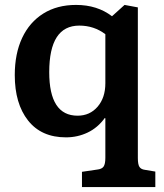

<svg xmlns="http://www.w3.org/2000/svg" viewBox="-20 -544 665 780"><path d="M313 216V154L374 145Q394 143 401 132.5Q408 122 408 97V-63L406 -65Q377 -25 336 -5.5Q295 14 248 14Q148 14 94 -54.5Q40 -123 40 -239Q40 -326 70 -390Q100 -454 156 -489Q212 -524 289 -524Q375 -524 435 -478L486 -524L540 -514V98Q540 124 546.5 134Q553 144 569 146L611 153V216ZM295 -74Q345 -74 376.5 -110.5Q408 -147 408 -206V-405Q362 -440 302 -440Q180 -440 180 -251Q180 -74 295 -74Z"/></svg>

Font: Literata SemiBold
Style: Regular
Weight: 600
Designer: Latin by Veronika Burian and Jose Scaglione. Greek by Irene Vlachou. Cyrillic by Vera Evstafieva.
Foundry: TypeTogether
Version: Version 3.103; ttfautohint (v1.8.4.7-5d5b);gftools[0.9.29]